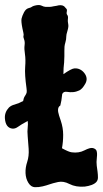

<svg xmlns="http://www.w3.org/2000/svg" viewBox="-62 -760 419 782"><path d="M196.3 -458Q228.5 -480.5 240.7 -481.4Q252.9 -482.4 263.2 -477.5Q273.4 -472.7 281.2 -462.9Q297.9 -441.4 285.6 -419.4Q273.4 -397.5 260.7 -391.6Q248 -385.7 235.4 -384.8Q222.7 -383.8 212.9 -385.7Q196.3 -388.7 191.4 -377Q188.5 -347.7 183.6 -330.1Q168 -321.3 178.7 -289.1L185.5 -268.6Q195.3 -239.3 195.3 -210.9Q195.3 -182.6 190.4 -156.2Q218.8 -140.6 230.5 -139.6Q258.8 -135.7 281.7 -147.5Q304.7 -159.2 314.9 -157.2Q325.2 -155.3 330.1 -148.4Q335 -138.7 332.5 -118.7Q330.1 -98.6 332 -85.4Q334 -72.3 335.4 -60.1Q336.9 -47.9 336.9 -37.1Q336.9 -26.4 330.6 -19Q324.2 -11.7 311.5 -6.8Q298.8 -2 283.2 0Q247.1 2.9 220.7 -10.7Q196.3 -23.4 174.3 -18.6Q152.3 -13.7 140.1 -9.3Q127.9 -4.9 111.8 -1Q95.7 2.9 80.1 2.4Q64.5 2 53.7 -15.1Q43 -32.2 42 -54.7Q41 -77.1 48.8 -100.6Q56.6 -124 54.7 -153.8Q52.7 -183.6 50.8 -204.6Q48.8 -225.6 50.8 -240.7Q52.7 -255.9 50.8 -267.6L49.8 -266.6Q25.4 -253.9 12.2 -244.1Q-1 -234.4 -12.7 -236.3Q-39.1 -240.2 -42 -277.3Q-43.9 -302.7 -25.4 -322.3Q-15.6 -331.1 -2.9 -334Q16.6 -339.8 32.2 -348.6Q34.2 -361.3 39.6 -369.1Q44.9 -377 46.4 -382.3Q47.9 -387.7 45.9 -401.4Q38.1 -457 40.5 -487.3Q43 -517.6 39.6 -539.6Q36.1 -561.5 38.1 -575.7Q40 -589.8 36.1 -599.6Q32.2 -609.4 33.7 -613.8Q35.2 -618.2 33.2 -626.5Q31.2 -634.8 29.3 -644.5Q23.4 -673.8 25.9 -684.6Q28.3 -695.3 35.6 -709.5Q43 -723.6 53.7 -726.6Q64.5 -729.5 66.4 -731.4Q68.4 -733.4 76.2 -736.3Q96.7 -742.2 106.4 -737.3Q116.2 -732.4 124 -731.9Q131.8 -731.4 140.1 -731.9Q148.4 -732.4 156.2 -734.4L168 -736.3Q188.5 -742.2 199.2 -734.4Q206.1 -727.5 209 -723.6Q211.9 -719.7 210 -711.9Q208 -704.1 211.9 -699.2Q215.8 -694.3 214.8 -685.1Q213.9 -675.8 214.4 -671.4Q214.8 -667 215.8 -662.1Q217.8 -652.3 213.9 -638.7Q210 -625 209 -620.6Q208 -616.2 208 -612.3Q208 -599.6 204.6 -588.4Q201.2 -577.1 200.7 -569.8Q200.2 -562.5 200.2 -552.7V-531.2Q200.2 -519.5 199.2 -505.9Q196.3 -484.4 196.3 -458Z"/></svg>

Font: Creepster Caps
Style: Regular
Weight: 400
Designer: Font Diner, Inc
Foundry: Font Diner, Inc
Version: Version 1.000